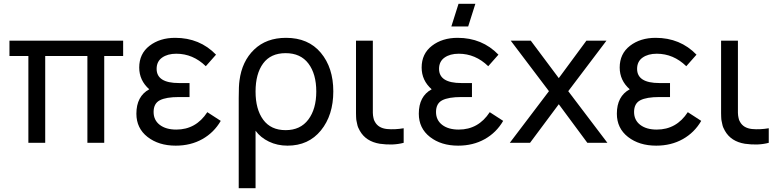

<svg xmlns="http://www.w3.org/2000/svg" viewBox="-20 -755 4124 1015"><path d="M130 0V-459H30V-540H631V-459H531V0H442V-459H219V0Z M1076 -162 1147 -116Q1111 -54 1049.5 -19.5Q988 15 909 15Q819 15 760 -31Q701 -77 701 -154Q701 -246 769 -283Q716 -330 716 -398Q716 -471 770.5 -513Q825 -555 906 -555Q1036 -555 1122 -466L1068 -405Q1000 -471 912 -471Q866 -471 837 -450.5Q808 -430 808 -391Q808 -316 926 -316H982V-242H926Q858 -242 825 -225Q792 -208 792 -163Q792 -120 824.5 -95Q857 -70 912 -70Q1016 -70 1076 -162Z M1242 240V-236Q1242 -303 1246 -329Q1259 -431 1323.5 -493Q1388 -555 1492 -555Q1610 -555 1676 -476Q1742 -397 1742 -272Q1742 -146 1676.5 -65.5Q1611 15 1500 15Q1446 15 1401.5 -6.5Q1357 -28 1331 -64V240ZM1652 -271Q1652 -364 1610.5 -419Q1569 -474 1490 -474Q1411 -474 1371 -419.5Q1331 -365 1331 -271Q1331 -177 1371.5 -122Q1412 -67 1490 -67Q1568 -67 1610 -123Q1652 -179 1652 -271Z M1988 5Q1914 -7 1882 -64Q1877 -73 1873.5 -81Q1870 -89 1868 -100Q1866 -111 1864.5 -116.5Q1863 -122 1862.5 -137Q1862 -152 1862 -156.5Q1862 -161 1862 -180.5Q1862 -200 1862 -204V-540H1951V-208Q1951 -203 1951 -190Q1951 -177 1951 -172.5Q1951 -168 1951 -158.5Q1951 -149 1952 -144.5Q1953 -140 1954 -133Q1955 -126 1957 -121Q1959 -116 1962 -111Q1980 -78 2025 -73Q2067 -69 2114 -77V0Q2058 15 1988 5Z M2493 -735 2455 -615H2366L2404 -735ZM2569 -162 2640 -116Q2604 -54 2542.5 -19.5Q2481 15 2402 15Q2312 15 2253 -31Q2194 -77 2194 -154Q2194 -246 2262 -283Q2209 -330 2209 -398Q2209 -471 2263.5 -513Q2318 -555 2399 -555Q2529 -555 2615 -466L2561 -405Q2493 -471 2405 -471Q2359 -471 2330 -450.5Q2301 -430 2301 -391Q2301 -316 2419 -316H2475V-242H2419Q2351 -242 2318 -225Q2285 -208 2285 -163Q2285 -120 2317.5 -95Q2350 -70 2405 -70Q2509 -70 2569 -162Z M2675 0 2882 -273 2680 -540H2786L2934 -342L3080 -540H3186L2984 -273L3191 0H3085L2934 -204L2782 0Z M3616 -162 3687 -116Q3651 -54 3589.5 -19.5Q3528 15 3449 15Q3359 15 3300 -31Q3241 -77 3241 -154Q3241 -246 3309 -283Q3256 -330 3256 -398Q3256 -471 3310.5 -513Q3365 -555 3446 -555Q3576 -555 3662 -466L3608 -405Q3540 -471 3452 -471Q3406 -471 3377 -450.5Q3348 -430 3348 -391Q3348 -316 3466 -316H3522V-242H3466Q3398 -242 3365 -225Q3332 -208 3332 -163Q3332 -120 3364.5 -95Q3397 -70 3452 -70Q3556 -70 3616 -162Z M3918 5Q3844 -7 3812 -64Q3807 -73 3803.5 -81Q3800 -89 3798 -100Q3796 -111 3794.5 -116.5Q3793 -122 3792.5 -137Q3792 -152 3792 -156.5Q3792 -161 3792 -180.5Q3792 -200 3792 -204V-540H3881V-208Q3881 -203 3881 -190Q3881 -177 3881 -172.5Q3881 -168 3881 -158.5Q3881 -149 3882 -144.5Q3883 -140 3884 -133Q3885 -126 3887 -121Q3889 -116 3892 -111Q3910 -78 3955 -73Q3997 -69 4044 -77V0Q3988 15 3918 5Z"/></svg>

Font: Manrope Medium
Style: Medium
Weight: 500
Designer: Mikhail Sharanda
Foundry: Mikhail Sharanda
Version: Version 4.000;hotconv 1.0.109;makeotfexe 2.5.65596